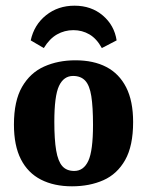

<svg xmlns="http://www.w3.org/2000/svg" viewBox="-20 -645 518 675"><path d="M307 -206Q307 -269 301 -307Q295 -345 279.5 -361.5Q264 -378 237 -378Q204 -378 187.5 -343Q171 -308 171 -217Q171 -154 177.5 -116Q184 -78 199 -61Q214 -44 241 -44Q274 -44 290.5 -79.5Q307 -115 307 -206ZM29 -207Q29 -290 57.5 -339.5Q86 -389 135 -411Q184 -433 245 -433Q309 -433 354 -409.5Q399 -386 423.5 -338Q448 -290 448 -216Q448 -132 420 -82.5Q392 -33 343.5 -11.5Q295 10 233 10Q170 10 124 -13.5Q78 -37 53.5 -85Q29 -133 29 -207ZM242 -625Q301 -625 341.5 -590.5Q382 -556 390 -503L338 -476Q320 -509 294.5 -524Q269 -539 238 -539Q207 -539 180.5 -524Q154 -509 134 -476L88 -503Q100 -558 142 -591.5Q184 -625 242 -625Z"/></svg>

Font: Yrsa
Style: Regular
Weight: 400
Designer: Anna Giedrys (Yrsa+Rasa design), David Brezina (Yrsa art-direction, Rasa art-direction, design)
Foundry: Rosetta Type Foundry
Version: Version 2.004